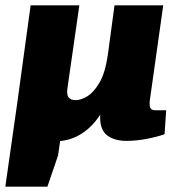

<svg xmlns="http://www.w3.org/2000/svg" viewBox="-22 -517 672 721"><path d="M276 -497 231 -184Q228 -162 235.5 -151.5Q243 -141 262 -141Q282 -141 306 -155.5Q330 -170 351.5 -206.5Q373 -243 383 -311L360 -95Q336 -56 307.5 -32Q279 -8 248 3Q217 14 180 14Q130 14 97.5 -4Q65 -22 50.5 -55Q36 -88 43 -132L93 -497ZM591 -497 542 -150Q538 -126 541.5 -114.5Q545 -103 561 -103H602L596 -13Q568 -3 529 4.5Q490 12 453 12Q407 12 380 -9Q353 -30 354 -80L355 -89V-104L408 -497ZM215 -64 196 67 156 184H-2L54 -209Z"/></svg>

Font: Exo 2 ExtraBold
Style: Italic
Weight: 800
Italic angle: -8°
Designer: Natanael Gama
Foundry: Natanael Gama
Version: Version 2.010